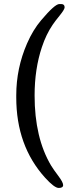

<svg xmlns="http://www.w3.org/2000/svg" viewBox="-20 -760 365 940"><path d="M149.4 -292.5Q149.4 -85.4 230 50.3Q242.2 70.3 265.6 101.3Q289.1 132.3 289.1 146.2Q289.1 160.2 267.6 160.2Q246.1 160.2 200.2 109.4Q59.6 -46.4 59.6 -282.7V-293.5Q59.6 -425.8 112.3 -546.9Q141.1 -613.3 181.6 -661.1Q248.5 -740.2 270.5 -740.2H279.3Q296.4 -740.2 296.4 -724.1Q296.4 -713.9 272.5 -684.3Q248.5 -654.8 237.8 -638.7Q205.6 -591.3 185.1 -529.3Q149.4 -422.4 149.4 -292.5Z"/></svg>

Font: Averia Serif Libre Light
Style: Regular
Weight: 300
Version: Version 1.002